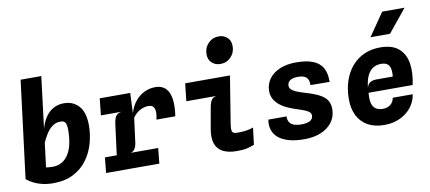

<svg xmlns="http://www.w3.org/2000/svg" viewBox="-74 -1118 3148 1404"><g transform="rotate(-10 1500.0 -416.0)"><path d="M223.5 6.5Q180.5 6.5 144.2 -2Q108 -10.5 79 -25.2Q50 -40 28.5 -58L137 -128Q149 -123.5 168 -120Q187 -116.5 206 -114.5Q225 -112.5 236 -112.5Q281 -112.5 312 -132Q343 -151.5 362 -185.8Q381 -220 389.5 -264Q398 -308 398 -357.5Q398 -397.5 388.2 -413Q378.5 -428.5 352 -428.5Q318 -428.5 291.5 -408.8Q265 -389 244.5 -356Q224 -323 207.5 -283.5L197 -320L218.5 -369Q231.5 -432 257.2 -473.5Q283 -515 319.2 -535.5Q355.5 -556 400.5 -556Q468 -556 510.5 -509.2Q553 -462.5 553 -364.5Q553 -298 534.5 -232.2Q516 -166.5 476.5 -112.5Q437 -58.5 374.2 -26Q311.5 6.5 223.5 6.5ZM28.5 -58 119 -780.5H272.5L239 -508L190 -109Z M616 0 627.5 -114H1023L1011.5 0ZM652 -421.5 665 -546H891.5L851 -421.5ZM702 -10 744.5 -339.5Q749.5 -378.5 762.2 -398Q775 -417.5 806.5 -421.5L756.5 -454L766.5 -525L891.5 -546L885 -396.5Q900.5 -448.5 929.8 -484Q959 -519.5 997.5 -537.8Q1036 -556 1078 -556Q1149.5 -556 1176.8 -496.2Q1204 -436.5 1186.5 -320.5H1046.5Q1059.5 -375.5 1049.2 -402.2Q1039 -429 1006.5 -429Q982 -429 959.5 -420.2Q937 -411.5 918.8 -396.2Q900.5 -381 888.5 -362L865.5 -185.5Q862 -155.5 850.5 -137.2Q839 -119 820 -114L855 -87L845 -10Z M1579 -640Q1541 -640 1515.5 -663.5Q1490 -687 1490 -727Q1490 -775 1521.8 -808Q1553.5 -841 1600 -841Q1638 -841 1663.2 -817.8Q1688.5 -794.5 1688.5 -753.5Q1688.5 -705.5 1656.8 -672.8Q1625 -640 1579 -640ZM1586 8Q1524.5 8 1484.5 -12.2Q1444.5 -32.5 1429.2 -75Q1414 -117.5 1425.5 -183.5L1453 -339.5Q1460 -378 1472.5 -394.8Q1485 -411.5 1508 -415H1285L1299.5 -545.5H1632L1576 -198Q1568.5 -151 1576 -137.2Q1583.5 -123.5 1613 -123.5Q1653 -123.5 1680.2 -127.8Q1707.5 -132 1732 -141L1716.5 -15.5Q1689.5 -4.5 1661.5 1.8Q1633.5 8 1586 8Z M2088.5 8.5Q2024.5 8.5 1977 -4.2Q1929.5 -17 1899.2 -41.2Q1869 -65.5 1857 -100Q1845 -134.5 1852 -178.5H1988Q1986 -152.5 1996.8 -135.5Q2007.5 -118.5 2030 -110.2Q2052.5 -102 2086 -102Q2127.5 -102 2149.5 -114.8Q2171.5 -127.5 2172 -152Q2172.5 -167.5 2161.5 -178Q2150.5 -188.5 2126 -198.2Q2101.5 -208 2061 -221Q1998 -241.5 1961 -267.2Q1924 -293 1908.2 -323.5Q1892.5 -354 1894 -388Q1896.5 -439 1925.5 -476.5Q1954.5 -514 2005.5 -534.8Q2056.5 -555.5 2125 -555.5Q2200.5 -555.5 2249 -536.2Q2297.5 -517 2320.2 -476.8Q2343 -436.5 2341.5 -372.5L2199.5 -373.5Q2200.5 -400 2192 -416.8Q2183.5 -433.5 2165.8 -441.2Q2148 -449 2121 -449Q2081.5 -449 2061.5 -435.8Q2041.5 -422.5 2040.5 -398Q2040 -383 2050.5 -371Q2061 -359 2085 -348Q2109 -337 2149 -325.5Q2198 -311.5 2232.2 -296.5Q2266.5 -281.5 2287.8 -263.2Q2309 -245 2318 -221.5Q2327 -198 2326 -167.5Q2324.5 -115 2294.2 -75.2Q2264 -35.5 2211.2 -13.5Q2158.5 8.5 2088.5 8.5Z M2683 7.5Q2610.5 7.5 2560 -20.8Q2509.5 -49 2483.5 -101.2Q2457.5 -153.5 2458 -224.5Q2458.5 -300 2479.5 -361Q2500.5 -422 2538.8 -465.8Q2577 -509.5 2630 -533Q2683 -556.5 2747.5 -556.5Q2837.5 -556.5 2885 -515.5Q2932.5 -474.5 2943.8 -404Q2955 -333.5 2935.5 -244.5H2608.5Q2603.5 -196.5 2611.2 -167Q2619 -137.5 2639.8 -124Q2660.5 -110.5 2693 -110.5Q2724 -110.5 2747.5 -128.2Q2771 -146 2776 -178H2924.5Q2915.5 -122 2881.5 -80.2Q2847.5 -38.5 2796.2 -15.5Q2745 7.5 2683 7.5ZM2610 -280.5Q2617.5 -310 2636.2 -320.2Q2655 -330.5 2680 -330.5H2803Q2807 -366.5 2801.5 -390Q2796 -413.5 2779.8 -425.2Q2763.5 -437 2734 -437Q2700.5 -437 2674.5 -421Q2648.5 -405 2632 -370.5Q2615.5 -336 2610 -280.5ZM2692.5 -642 2809.5 -811.5H2975.5L2837.5 -642Z"/></g></svg>

Font: Spline Sans Mono
Style: Italic
Weight: 400
Italic angle: -4°
Monospace: yes
Designer: Eben Sorkin, Mirko Velimirovic
Foundry: Sorkin Type
Version: Version 1.004